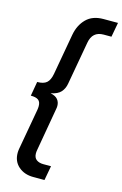

<svg xmlns="http://www.w3.org/2000/svg" viewBox="-146 -800 708 1113"><g transform="rotate(15 208.5 -243.0)"><path d="M174 252Q120 252 85 221.5Q50 191 50 140Q50 135 50.5 129Q51 123 52 117L96 -130Q97 -135 97.5 -141.5Q98 -148 98 -153Q98 -178 84 -189Q70 -200 38 -200L53 -286Q91 -286 109.5 -302Q128 -318 135 -356L179 -603Q190 -663 227.5 -700.5Q265 -738 330 -738H417L401 -651H354Q287 -651 275 -581L229 -323Q224 -293 205.5 -272Q187 -251 145 -243Q175 -237 188.5 -221Q202 -205 202 -182Q202 -177 201.5 -172.5Q201 -168 200 -163L155 95Q154 100 153.5 105Q153 110 153 115Q153 141 169 153Q185 165 211 165H257L241 252Z"/></g></svg>

Font: Celebes SemiBold
Style: Italic
Weight: 600
Italic angle: -10°
Designer: Anugrah Pasau
Foundry: Lafontype
Version: Version 1.000; ttfautohint (v1.8.4)